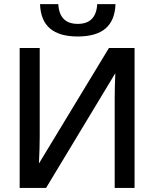

<svg xmlns="http://www.w3.org/2000/svg" viewBox="-20 -924 759 944"><path d="M546.9 -564 206.5 0H76.7V-688H175.3V-253.9Q175.3 -226.6 174.3 -193.1Q173.3 -159.7 171.4 -120.1L515.6 -688H641.6V0H543.9V-439.9Q543.9 -466.3 544.7 -497.3Q545.4 -528.3 546.9 -564ZM362.3 -744.6Q272 -744.6 225.8 -783.9Q179.7 -823.2 176.8 -903.8H266.6Q272 -806.6 362.3 -806.6Q452.6 -806.6 458 -903.8H547.9Q544.9 -823.2 498.8 -783.9Q452.6 -744.6 362.3 -744.6Z"/></svg>

Font: Arimo Medium
Style: Regular
Weight: 500
Designer: Steve Matteson
Foundry: Monotype Imaging Inc.
Version: Version 1.33